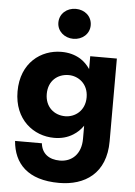

<svg xmlns="http://www.w3.org/2000/svg" viewBox="-62 -755 734 1041"><g transform="rotate(5 305.0 -235.0)"><path d="M220 -627C220 -580 260 -546 308 -546C357 -546 396 -580 396 -627C396 -676 357 -709 308 -709C260 -709 220 -676 220 -627ZM42 33C52 155 128 239 299 239C439 239 553 166 553 -10V-460H408V-390C393 -412 375 -430 354 -443C324 -461 290 -470 251 -470C140 -470 32 -392 32 -236C32 -82 140 -2 251 -2C290 -2 324 -11 354 -30C375 -43 393 -60 408 -82V-10C408 74 357 118 293 118C234 118 194 89 188 33ZM191 -236C191 -308 241 -348 301 -348C352 -348 408 -311 408 -236C408 -162 353 -124 301 -124C241 -124 191 -165 191 -236Z"/></g></svg>

Font: Jost
Style: Bold
Weight: 700
Version: Version 3.710